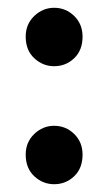

<svg xmlns="http://www.w3.org/2000/svg" viewBox="-20 -463 278 493"><path d="M46 -66Q46 -98 68 -119Q90 -140 119 -140Q149 -140 170.5 -119Q192 -98 192 -66Q192 -31 170.5 -10.5Q149 10 119 10Q90 10 68 -10.5Q46 -31 46 -66ZM46 -369Q46 -401 68 -422Q90 -443 119 -443Q149 -443 170.5 -422Q192 -401 192 -369Q192 -334 170.5 -313.5Q149 -293 119 -293Q90 -293 68 -313.5Q46 -334 46 -369Z"/></svg>

Font: Mukta SemiBold
Style: Regular
Weight: 600
Designer: Girish Dalvi and Yashodeep Gholap
Foundry: Ek Type
Version: Version 2.538;PS 1.002;hotconv 16.6.51;makeotf.lib2.5.65220;